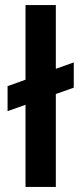

<svg xmlns="http://www.w3.org/2000/svg" viewBox="-20 -740 322 760"><path d="M10 -300V-399L272 -493V-393ZM81 0V-720H201V0Z"/></svg>

Font: DM Sans 11pt SemiBold
Style: Regular
Weight: 600
Version: Version 4.004;gftools[0.9.30]